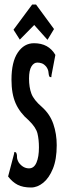

<svg xmlns="http://www.w3.org/2000/svg" viewBox="-20 -823 290 853"><path d="M118 10Q82 10 58.5 -2Q35 -14 16 -39L42 -138L44 -148L51 -146Q56 -138 55.5 -126.5Q55 -115 64 -100Q83 -75 109 -75Q131 -75 142 -100.5Q153 -126 153 -168Q153 -203 146.5 -230Q140 -257 108 -288Q68 -322 49.5 -364Q31 -406 31 -469Q31 -548 59 -589.5Q87 -631 131 -631Q196 -631 226 -579L209 -490L208 -480L201 -481Q196 -488 195.5 -500.5Q195 -513 186 -526Q176 -538 166 -541.5Q156 -545 146 -545Q130 -545 119.5 -527.5Q109 -510 109 -474Q109 -435 119.5 -407Q130 -379 166 -348Q202 -316 217 -272Q232 -228 232 -178Q232 -115 215 -73.5Q198 -32 172 -11Q146 10 118 10ZM68 -647 40 -691 123 -803H140L220 -694L191 -646L132 -712Z"/></svg>

Font: Inconsolata UltraCondensed ExtraBold
Style: Regular
Weight: 800
Width: 1
Monospace: yes
Designer: Raph Levien, Cyreal, Brenton Simpson
Foundry: Raph Levien, Cyreal, Google
Version: Version 3.001; ttfautohint (v1.8.2.53-6de2)